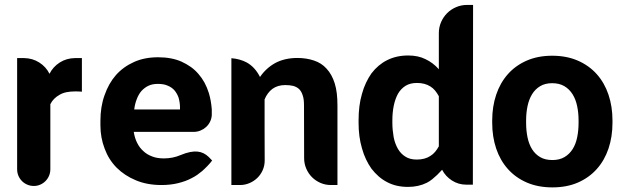

<svg xmlns="http://www.w3.org/2000/svg" viewBox="-20 -770 2602 799"><path d="M320.8 -388.2 318.4 -388.7Q311.5 -389.2 305.4 -389.4Q299.3 -389.6 293 -389.6Q272.5 -389.6 256.1 -386.2Q239.7 -382.8 227.1 -375Q214.8 -368.2 205.3 -358.6Q195.8 -349.1 189.5 -336.4V-65.9Q189.5 -51.3 184.1 -38.6Q178.7 -25.9 169.2 -16.4Q159.7 -6.8 147.2 -1.5Q134.8 3.9 121.1 3.9Q106.4 3.9 93.8 -1.5Q81.1 -6.8 71.5 -16.4Q62 -25.9 56.6 -38.6Q51.3 -51.3 51.3 -65.9V-528.3V-527.8V-528.3H80.1Q115.2 -527.8 143.3 -510Q171.4 -492.2 186 -462.9Q200.7 -492.2 228.8 -510Q256.8 -527.8 292 -528.3H320.8Z M862.8 -102.1Q859.9 -97.7 854.7 -91.8Q849.6 -85.9 843.8 -79.8Q837.9 -73.7 832 -68.1Q826.2 -62.5 821.8 -58.6Q812 -50.3 801.3 -42.7Q790.5 -35.2 777.8 -28.8Q765.1 -22 751 -16.8Q736.8 -11.7 721.2 -7.8Q705.6 -3.9 688.2 -2Q670.9 0 652.3 0Q592.3 0 545.9 -19.5Q522 -29.3 502 -42.5Q481.9 -55.7 465.3 -72.3Q432.1 -106 415.5 -151.4Q397.9 -196.8 397.9 -248.5V-267.1Q397.9 -296.4 402.1 -322.8Q406.2 -349.1 415 -373.5Q432.1 -422.9 462.4 -457.5Q493.2 -492.2 538.1 -512.2Q581.5 -531.7 637.7 -531.7Q693.8 -531.7 734.9 -513.7Q756.3 -503.9 773.9 -491.5Q791.5 -479 805.7 -462.4Q820.3 -445.8 831.1 -426Q841.8 -406.2 849.1 -382.8Q858.4 -352.1 861.3 -315.4V-290.5Q860.4 -275.9 854 -263.2Q847.7 -250.5 837.4 -241.2Q827.1 -231.9 814 -226.6Q800.8 -221.2 786.1 -221.2H536.6Q538.6 -208.5 542 -197.3Q545.4 -186 550.3 -176.3Q560.5 -155.3 576.7 -141.1Q591.3 -127 613.8 -118.7Q633.8 -110.8 661.6 -110.8Q699.2 -110.8 731 -124.5Q753.4 -133.8 770.8 -137.2Q788.1 -140.6 802 -139.2Q815.9 -137.7 827.1 -132.1Q838.4 -126.5 848.1 -117.2ZM549.3 -357.9Q545.4 -348.1 542.7 -337.4Q540 -326.7 538.6 -314.5H729V-325.7Q728.5 -345.2 723.1 -363.8Q717.3 -380.4 706.1 -394Q694.8 -406.7 677.7 -413.6Q669.4 -417.5 658.9 -419.2Q648.4 -420.9 637.2 -420.9Q613.8 -420.9 597.7 -413.1Q589.4 -409.2 582.3 -403.8Q575.2 -398.4 568.8 -391.6Q556.6 -377.4 549.3 -357.9Z M942.9 0V-527.8Q978.5 -524.9 1006.3 -510.3Q1041 -491.2 1062 -449.7Q1086.9 -486.3 1125.5 -507.8Q1165 -528.8 1217.8 -528.8Q1236.3 -528.8 1253.7 -526.1Q1271 -523.4 1286.6 -518.1Q1317.9 -507.8 1338.9 -484.4Q1361.3 -460.4 1373 -422.9Q1378.9 -403.8 1381.6 -381.1Q1384.3 -358.4 1384.3 -330.6V0H1357.4Q1334 0 1313.7 -8.8Q1293.5 -17.6 1278.3 -32.7Q1263.2 -47.9 1254.4 -68.4Q1245.6 -88.9 1245.6 -111.8L1245.1 -330.6Q1245.1 -343.8 1243.9 -354.2Q1242.7 -364.7 1239.7 -373Q1234.9 -389.2 1224.6 -399.4Q1214.4 -408.7 1199.7 -412.6Q1186 -416 1167 -416Q1135.3 -416 1113.3 -399.9Q1092.3 -383.8 1081.1 -356.4V-228.5Q1081.1 -172.9 1081.5 -102.1Q1081.5 -81.1 1073.5 -62.5Q1065.4 -43.9 1051.3 -30Q1037.1 -16.1 1018.3 -8.1Q999.5 0 978.5 0Z M1948.2 -1.5H1920.9Q1887.7 -1.5 1860.8 -18.8Q1834 -36.1 1819.8 -63.5Q1819.3 -63.5 1813.7 -57.1Q1808.1 -50.8 1799.1 -42Q1790 -33.2 1778.8 -24.2Q1767.6 -15.1 1755.9 -9.3Q1721.7 7.8 1677.7 7.8Q1653.3 7.8 1631.6 2.9Q1609.9 -2 1590.8 -12.2Q1571.8 -22 1555.7 -36.1Q1539.6 -50.3 1525.9 -67.9Q1513.2 -85.9 1503.2 -106.9Q1493.2 -127.9 1486.3 -152.8Q1479 -177.7 1475.6 -203.9Q1472.2 -230 1472.2 -259.3V-269.5Q1472.2 -299.8 1475.6 -327.1Q1479 -354.5 1486.3 -379.4Q1493.2 -404.3 1503.2 -425.5Q1513.2 -446.8 1525.9 -464.8Q1553.7 -501 1590.8 -519.5Q1629.4 -539.1 1678.7 -539.1Q1720.2 -539.1 1750.5 -523.9Q1781.7 -509.3 1806.2 -481.9V-631.8Q1806.2 -656.2 1815.4 -677.7Q1824.7 -699.2 1840.6 -715.1Q1856.4 -731 1877.9 -740.2Q1899.4 -749.5 1923.8 -749.5H1948.7L1947.8 -2ZM1806.2 -369.6Q1799.3 -382.3 1790.8 -392.8Q1782.2 -403.3 1771 -410.2Q1748 -424.8 1715.3 -424.8Q1687 -424.8 1668 -413.1Q1648.4 -400.9 1636.2 -379.9Q1624.5 -358.4 1618.7 -330.6Q1612.8 -301.8 1612.8 -269.5V-259.3Q1612.8 -243.2 1614.3 -228.3Q1615.7 -213.4 1618.2 -199.2Q1623.5 -172.4 1635.7 -150.9Q1647.9 -129.9 1667 -118.2Q1685.5 -106 1714.4 -106Q1748.5 -106 1771 -121.1Q1782.2 -127.9 1790.8 -138.2Q1799.3 -148.4 1806.2 -161.1Z M2028.3 -269Q2028.3 -326.7 2044.9 -376Q2061.5 -425.3 2093.3 -461.2Q2125 -497.1 2171.6 -517.6Q2218.3 -538.1 2277.8 -538.1Q2337.9 -538.1 2384.8 -517.6Q2431.6 -497.1 2463.6 -461.2Q2495.6 -425.3 2512.2 -376Q2528.8 -326.7 2528.8 -269V-258.8Q2528.8 -200.7 2512.2 -151.6Q2495.6 -102.5 2463.6 -66.7Q2431.6 -30.8 2385.3 -10.5Q2338.9 9.8 2278.8 9.8Q2218.8 9.8 2172.1 -10.5Q2125.5 -30.8 2093.5 -66.7Q2061.5 -102.5 2044.9 -151.6Q2028.3 -200.7 2028.3 -258.8ZM2169.4 -258.8Q2169.4 -226.6 2175.3 -198.2Q2181.2 -169.9 2194.1 -149.2Q2207 -128.4 2227.8 -116.2Q2248.5 -104 2278.8 -104Q2308.1 -104 2328.9 -116.2Q2349.6 -128.4 2362.8 -149.2Q2376 -169.9 2381.8 -198.2Q2387.7 -226.6 2387.7 -258.8V-269Q2387.7 -300.3 2381.8 -328.4Q2376 -356.4 2362.8 -377.7Q2349.6 -398.9 2328.6 -411.4Q2307.6 -423.8 2277.8 -423.8Q2248.5 -423.8 2227.8 -411.4Q2207 -398.9 2194.1 -377.7Q2181.2 -356.4 2175.3 -328.4Q2169.4 -300.3 2169.4 -269Z"/></svg>

Font: Millunium
Style: Bold
Weight: 700
Designer: kolcsarzsolt
Foundry: Kolcsar Szilard Zsolt
Version: Version 2.000980; 2016